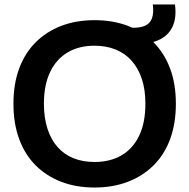

<svg xmlns="http://www.w3.org/2000/svg" viewBox="-20 -828 845 857"><path d="M402 9Q320 9 253.5 -16.5Q187 -42 139 -90Q91 -138 65.5 -207.5Q40 -277 40 -365Q40 -453 65.5 -522Q91 -591 139 -639Q187 -687 253.5 -712.5Q320 -738 402 -738Q484 -738 551 -712.5Q618 -687 666 -638.5Q714 -590 739.5 -521.5Q765 -453 765 -365Q765 -277 739.5 -207.5Q714 -138 665.5 -90Q617 -42 550.5 -16.5Q484 9 402 9ZM402 -105Q472 -105 523 -135Q574 -165 601.5 -223Q629 -281 629 -365Q629 -428 613 -476Q597 -524 567.5 -557Q538 -590 496 -607Q454 -624 402 -624Q333 -624 282.5 -594.5Q232 -565 204 -507Q176 -449 176 -365Q176 -302 192 -253Q208 -204 237.5 -171Q267 -138 308.5 -121.5Q350 -105 402 -105ZM565 -632V-704Q604 -703 627 -713Q650 -723 658.5 -747Q667 -771 662 -808H761Q769 -747 749 -706.5Q729 -666 683 -647Q637 -628 565 -632Z"/></svg>

Font: Mona Sans ExtraLight SemiBold
Style: Regular
Weight: 600
Version: Version 2.000